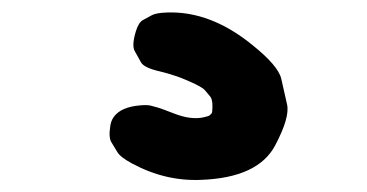

<svg xmlns="http://www.w3.org/2000/svg" viewBox="-20 -76 596 312"><path d="M200.7 -24.9Q193.8 -2 199 7.1Q204.1 16.1 209 25.1Q213.9 34.2 239.7 40Q266.1 46.4 287.6 56.2Q308.6 65.4 313 70.6Q317.4 75.7 321.5 80.8Q325.7 85.9 325.2 98.6Q325.2 106.9 323.7 108.4Q322.3 109.9 320.8 111.3Q319.3 112.8 310.5 114.7Q290 119.1 262.7 108.4Q242.7 100.6 236.8 98.9Q231 97.2 225.1 95.7Q219.2 94.2 208 95.2Q176.8 97.7 165 113.8Q160.2 120.6 159.2 128.9Q156.2 147.5 161.1 155.3Q166 163.1 170.7 171.1Q175.3 179.2 194.3 189.5Q248.5 218.8 306.6 216.3Q399.4 212.9 427.2 160.2Q451.2 114.7 446.5 93.8Q441.9 72.8 437 51.8Q432.1 30.8 390.1 -2.9Q322.3 -58.1 252 -55.7Q233.9 -55.2 226.8 -51.3Q219.7 -47.4 212.4 -43.5Q205.1 -39.6 200.7 -24.9Z"/></svg>

Font: Comic Relief
Style: Bold
Weight: 700
Designer: Jeff Davis
Foundry: Loudifier
Version: Version 1.200; ttfautohint (v1.8.4.7-5d5b)